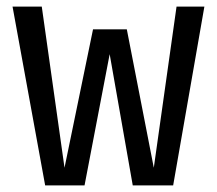

<svg xmlns="http://www.w3.org/2000/svg" viewBox="-20 -560 655 580"><path d="M597.4 -540 503.1 0H381L311.3 -396.4L235.4 0H116.4L17.9 -540H106.2L174.9 -53.3L261 -471.3H363.1L444.6 -53.3L513.3 -540Z"/></svg>

Font: Fira Code
Style: Regular
Weight: 400
Designer: Carrois Corporate, Edenspiekermann AG, Nikita Prokopov
Foundry: Carrois Corporate, Edenspiekermann AG, Nikita Prokopov
Version: Version 5.002